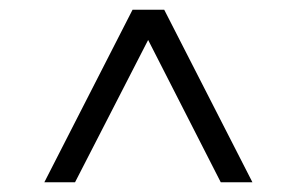

<svg xmlns="http://www.w3.org/2000/svg" viewBox="-20 -750 610 394"><path d="M71 -376 252 -730H317L498 -376H433L284 -668L134 -376Z"/></svg>

Font: MuseoModerno SemiBold Light
Style: Regular
Weight: 300
Version: Version 1.001